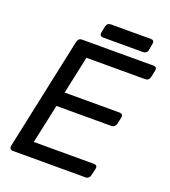

<svg xmlns="http://www.w3.org/2000/svg" viewBox="-149 -940 926 1048"><g transform="rotate(20 314.0 -416.0)"><path d="M29 -23 168 -676Q173 -700 195 -700H609Q632 -700 627 -676L619 -638Q614 -615 591 -615H251L204 -396H522Q546 -396 541 -372L533 -335Q531 -325 523.5 -318.5Q516 -312 505 -312H187L138 -85H486Q510 -85 505 -62L496 -23Q494 -13 487 -6.5Q480 0 469 0H47Q37 0 32 -6.5Q27 -13 29 -23ZM280 -772 288 -810Q293 -832 315 -832H547Q567 -832 564 -810L557 -772Q556 -762 548 -756Q540 -750 530 -750H297Q278 -750 280 -772Z"/></g></svg>

Font: SVN-Rubik
Style: Italic
Weight: 400
Italic angle: -12°
Designer: Hubert and Fischer
Foundry: Hubert & Fischer
Version: Version 2.101; ttfautohint (v1.8.3)